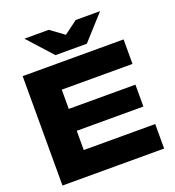

<svg xmlns="http://www.w3.org/2000/svg" viewBox="-168 -1105 1130 1237"><g transform="rotate(-20 397.0 -486.5)"><path d="M254 -582H739V-750H47V0H744V-168H254V-300H711V-450H254ZM659 -973H492L400 -905L307 -973H140L292 -805H507Z"/></g></svg>

Font: Bounded
Style: Bold
Weight: 700
Designer: Vlad Churkin
Version: Version 3.0